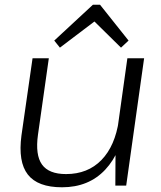

<svg xmlns="http://www.w3.org/2000/svg" viewBox="-20 -787 682 814"><path d="M141 -216Q129 -130 158 -89.5Q187 -49 260 -49Q352 -49 410 -108.5Q468 -168 484 -278L526 -341L516 -280Q496 -142 426 -67.5Q356 7 243 7Q140 7 98 -47Q56 -101 71 -213L118 -540H187ZM515 0H469L470 -183L520 -540H591ZM210 -615 374 -767H404L525 -615L493 -585L366 -710H399L234 -585Z"/></svg>

Font: Pathway Extreme 28pt Light
Style: Italic
Weight: 300
Italic angle: -8°
Designer: Eduardo Rodriguez Tunni
Foundry: Eduardo Rodriguez Tunni
Version: Version 1.001;gftools[0.9.26]